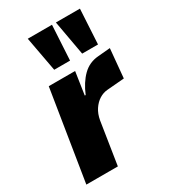

<svg xmlns="http://www.w3.org/2000/svg" viewBox="-187 -845 820 934"><g transform="rotate(-30 223.5 -378.5)"><path d="M16 0 97 -506H245L226 -379H231Q255 -437 291 -472.5Q327 -508 379 -512L447 -518L432 -356L335 -348Q311 -346 289.5 -332.5Q268 -319 252 -295Q236 -271 230 -237L193 0ZM317 -562 282 -757H417L406 -562ZM160 -562 124 -757H260L249 -562Z"/></g></svg>

Font: Nunito Sans 7pt Condensed Black
Style: Italic
Weight: 900
Width: 3
Italic angle: -9°
Designer: Vernon Adams
Foundry: Vernon Adams
Version: Version 3.101;gftools[0.9.27]